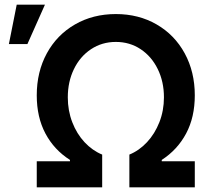

<svg xmlns="http://www.w3.org/2000/svg" viewBox="-20 -797 896 817"><path d="M136.4 0V-110.8H277.7V-116.5Q210.2 -159.4 173.3 -228.9Q136.4 -298.3 136.4 -391.3Q136.4 -491.5 179.3 -570.1Q222.3 -648.8 299 -693Q375.7 -737.2 473 -737.2Q570 -737.2 646.5 -693Q723 -648.8 766 -570Q808.9 -491.1 808.9 -391.3Q808.9 -298.3 772 -229Q735.1 -159.8 668.3 -116.5V-110.8H808.9V0H530.5V-139.2Q572.1 -156.2 605.5 -191.9Q638.8 -227.6 658.2 -277Q677.6 -326.3 677.6 -382.8Q677.6 -449.2 651.3 -503Q625 -556.8 578.5 -587.7Q532 -618.6 473 -618.6Q414.1 -618.6 367.4 -587.7Q320.7 -556.8 294.6 -503Q268.5 -449.2 268.5 -382.8Q268.5 -326.3 287.5 -277Q306.5 -227.6 339.8 -191.9Q373.2 -156.2 414.8 -139.2V0ZM96.6 -609.4H17.8L51.1 -777H171.2Z"/></svg>

Font: Riot Sans
Style: Bold
Weight: 600
Designer: Rasmus Andersson
Foundry: rsms
Version: Version 4.001